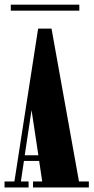

<svg xmlns="http://www.w3.org/2000/svg" viewBox="-26 -826 412 846"><path d="M-6 0V-26.5H37.5L142 -700H201L322 -26.5H365.5V0H119.5V-26.5H160L146.5 -117H79.5L66 -26.5H100V0ZM83 -142H143L113 -341ZM21.5 -779V-805.5H323.5V-779Z"/></svg>

Font: Imbue 50pt Black
Style: Regular
Weight: 900
Designer: Tyler Finck
Foundry: Etcetera Type Company
Version: Version 1.102; ttfautohint (v1.8.3)